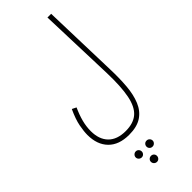

<svg xmlns="http://www.w3.org/2000/svg" viewBox="-374 -751 1282 1282"><g transform="rotate(-45 267.0 -110.5)"><path d="M42 33Q42 0 51 -48Q60 -96 91 -163L121 -148Q99 -100 87.5 -56Q76 -12 76 31Q76 109 118.5 152.5Q161 196 242 196Q315 196 356.5 160Q398 124 414 44Q430 -36 426 -169L408 -710H443L459 -171Q462 -85 456 -12Q450 61 427.5 115.5Q405 170 360 200Q315 230 240 230Q145 230 93.5 177.5Q42 125 42 33ZM295 396Q282 396 274 387.5Q266 379 266 368Q266 356 274 347.5Q282 339 295 339Q307 339 315.5 347.5Q324 356 324 368Q324 379 315.5 387.5Q307 396 295 396ZM193 396Q181 396 172.5 387.5Q164 379 164 368Q164 356 172.5 347.5Q181 339 193 339Q205 339 213 347.5Q221 356 221 368Q221 379 213 387.5Q205 396 193 396ZM244 489Q232 489 223.5 480.5Q215 472 215 460Q215 448 223.5 440Q232 432 244 432Q256 432 264 440Q272 448 272 460Q272 472 264 480.5Q256 489 244 489Z"/></g></svg>

Font: Noto Sans Arabic ExtCond ExtLt
Style: Regular
Weight: 200
Width: 2
Designer: Monotype Design Team, Nadine Chahine, Nizar Qandah and Khaled Hosny
Foundry: Monotype Imaging Inc.
Version: Version 2.012; ttfautohint (v1.8.4.7-5d5b)